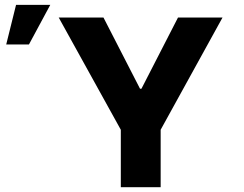

<svg xmlns="http://www.w3.org/2000/svg" viewBox="-20 -780 1017 800"><path d="M411.1 -707 563.5 -410.2H569.3L721.7 -707H907.2L649.4 -239.3V0H483.4V-239.3L224.6 -707ZM46.9 -759.8H189.5L100.6 -594.7H5.9Z"/></svg>

Font: Pretendard GOV ExtraBold
Style: Regular
Weight: 800
Designer: Base glyphs from Inter by Rasmus Andersson; Hangeul glyphs from Noto Sans CJK(Source Han Sans) by Jang Soo-young and Kan
Foundry: Kil Hyung-jin
Version: Version 1.309